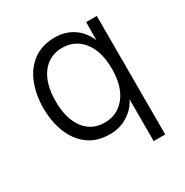

<svg xmlns="http://www.w3.org/2000/svg" viewBox="-160 -673 920 954"><g transform="rotate(-30 300.0 -196.0)"><path d="M517 150H451V-90Q430 -46 384.5 -17Q339 12 282 12Q207 12 157.5 -25Q108 -62 83 -125Q58 -188 58 -265Q58 -342 83 -405Q108 -468 158 -505Q208 -542 283 -542Q341 -542 386 -512.5Q431 -483 455 -427L456 -530H517ZM287 -51Q361 -51 406 -108Q451 -165 451 -265Q451 -365 406.5 -422Q362 -479 288 -479Q214 -479 171 -422Q128 -365 128 -265Q128 -165 170.5 -108Q213 -51 287 -51Z"/></g></svg>

Font: Geist Mono Light
Style: Regular
Weight: 300
Monospace: yes
Designer: Basement.studio, Andrés Briganti, Mateo Zaragoza
Foundry: Basement.studio, Vercel, Andrés Briganti, Guido Ferreyra, Mateo Zaragoza
Version: Version 1.500; ttfautohint (v1.8.4.7-5d5b)